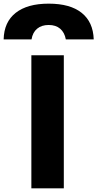

<svg xmlns="http://www.w3.org/2000/svg" viewBox="-97 -1033 534 1053"><path d="M170 -1013Q288 -1013 351 -962.5Q414 -912 417 -817H264Q257 -855 233 -875.5Q209 -896 170 -896Q131 -896 106.5 -875.5Q82 -855 76 -817H-77Q-75 -912 -11 -962.5Q53 -1013 170 -1013ZM75 0V-730H253V0Z"/></svg>

Font: M PLUS 2 ExtraBold
Style: Regular
Weight: 800
Version: Version 1.001